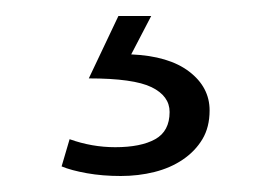

<svg xmlns="http://www.w3.org/2000/svg" viewBox="-20 -20 326 240"><path d="M128 0H169L144 48Q191 50 216.5 69.5Q242 89 242 118Q242 139 233 154Q224 169 208.5 179.5Q193 190 173 195Q153 200 131 200Q108 200 88.5 196.5Q69 193 57 188L67 154Q95 164 124 164Q156 164 174 154Q192 144 192 120Q192 100 169.5 89Q147 78 91 78Z"/></svg>

Font: Mukta Vaani ExtraLight
Style: Regular
Weight: 275
Designer: Noopur Datye, Girish Dalvi, Yashodeep Gholap, Pallavi Karambelkar
Foundry: Ek Type
Version: Version 2.538;PS 1.000;hotconv 16.6.51;makeotf.lib2.5.65220;